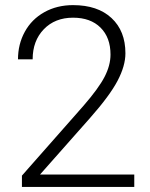

<svg xmlns="http://www.w3.org/2000/svg" viewBox="-20 -741 594 761"><path d="M512.2 0H66.9V-44.9L310.5 -321.3Q371.1 -391.1 394.5 -436.5Q418 -481.9 418 -524.9Q418 -592.3 378.4 -631.6Q338.9 -670.9 269.5 -670.9Q197.8 -670.9 153.6 -625Q109.4 -579.1 109.4 -505.9H51.3Q51.3 -565.9 78.4 -615.2Q105.5 -664.6 155.5 -692.6Q205.6 -720.7 269.5 -720.7Q367.2 -720.7 422.1 -669.4Q477.1 -618.2 477.1 -529.8Q477.1 -480 446 -420.9Q415 -361.8 336.9 -273.4L138.7 -49.3H512.2Z"/></svg>

Font: Vazir Thin UI
Style: Thin-UI
Weight: 100
Designer: Saber Rastikerdar
Foundry: Saber Rastikerdar
Version: Version 30.0.0